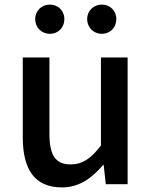

<svg xmlns="http://www.w3.org/2000/svg" viewBox="-20 -801 660 835"><path d="M249 14C324 14 378 -25 428 -83H431L440 0H535V-551H419V-168C374 -110 338 -86 287 -86C223 -86 195 -124 195 -218V-551H79V-204C79 -64 131 14 249 14ZM197 -654C234 -654 260 -682 260 -718C260 -753 234 -781 197 -781C160 -781 133 -753 133 -718C133 -682 160 -654 197 -654ZM423 -654C460 -654 486 -682 486 -718C486 -753 460 -781 423 -781C386 -781 359 -753 359 -718C359 -682 386 -654 423 -654Z"/></svg>

Font: ChiuKong Gothic CL Medium
Style: Regular
Weight: 500
Designer: Ryoko NISHIZUKA 西塚涼子 (kana, bopomofo & ideographs); Paul D. Hunt (Latin, Greek & Cyrillic); Sandoll Communications 산돌커뮤니
Foundry: Adobe
Version: Version 1.300